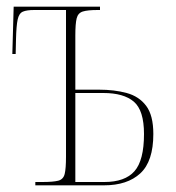

<svg xmlns="http://www.w3.org/2000/svg" viewBox="-20 -556 527 576"><path d="M86 0V-10H107Q140 -10 155 -14Q170 -18 174 -34Q178 -50 178 -86V-526H83Q60 -526 48.5 -521Q37 -516 33 -497.5Q29 -479 28 -438L27 -394H17L21 -536H280V-526H273Q243 -526 228.5 -521.5Q214 -517 210 -501Q206 -485 206 -450V-287H277Q323 -287 360 -277Q397 -267 418.5 -238.5Q440 -210 440 -154Q440 -72 401 -36Q362 0 292 0ZM293 -10Q355 -10 383.5 -42.5Q412 -75 412 -154Q412 -225 381.5 -251Q351 -277 290 -277H206V-10Z"/></svg>

Font: Noto Serif Display ExtraCondensed Thin
Style: Regular
Weight: 100
Width: 2
Designer: Monotype Design Team
Foundry: Monotype Imaging Inc.
Version: Version 2.009